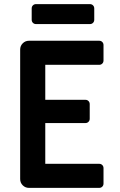

<svg xmlns="http://www.w3.org/2000/svg" viewBox="-20 -913 583 933"><path d="M78 -43V-672Q78 -690 90.5 -702.5Q103 -715 121 -715H462Q471 -715 477 -709Q483 -703 483 -694V-619Q483 -610 477 -604Q471 -598 462 -598H200V-428H395Q404 -428 410 -422Q416 -416 416 -407V-336Q416 -327 410 -321Q404 -315 395 -315H200V-117H462Q471 -117 477 -111Q483 -105 483 -96V-21Q483 -12 477 -6Q471 0 462 0H121Q103 0 90.5 -12.5Q78 -25 78 -43ZM134 -817V-872Q134 -881 140 -887Q146 -893 155 -893H417Q426 -893 432 -887Q438 -881 438 -872V-817Q438 -808 432 -802Q426 -796 417 -796H155Q146 -796 140 -802Q134 -808 134 -817Z"/></svg>

Font: Miriam Libre
Style: Bold
Weight: 700
Designer: Michal Sahar
Foundry: Hagilda
Version: Version 1.001